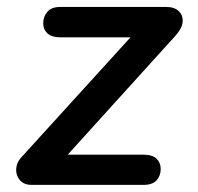

<svg xmlns="http://www.w3.org/2000/svg" viewBox="-20 -520 558 540"><path d="M69 0Q47.5 0 36 -13.2Q24.5 -26.5 25.5 -44.8Q26.5 -63 40 -77.5L347 -415H150.5Q125.5 -415 113.5 -426Q101.5 -437 101.5 -454.5Q101.5 -473 113.2 -486.8Q125 -500.5 149.5 -500.5H447Q471 -500.5 483.2 -488.2Q495.5 -476 493.5 -457.5Q491.5 -439 473 -419L170.5 -85H383Q408.5 -85 420.2 -73.8Q432 -62.5 432 -44.5Q432 -26 420.5 -13Q409 0 383.5 0Z"/></svg>

Font: Edu AU VIC WA NT Pre Medium
Style: Regular
Weight: 500
Designer: Tina and Corey Anderson, Eben Sorkin, Mirko Velimirovic
Foundry: Google for Education
Version: Version 1.001